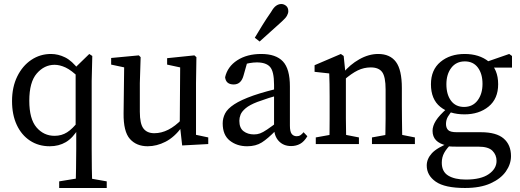

<svg xmlns="http://www.w3.org/2000/svg" viewBox="-20 -718 2591 957"><path d="M275 219V186L385 168H410L512 186V219ZM228 11Q172 11 129.5 -17Q87 -45 63.5 -95.5Q40 -146 40 -214Q40 -284 66 -337Q92 -390 136 -419.5Q180 -449 234 -449Q270 -449 304.5 -432Q339 -415 373 -370H384L375 -330Q336 -368 307 -381.5Q278 -395 252 -395Q201 -395 163.5 -352Q126 -309 126 -216Q126 -125 162 -83Q198 -41 252 -41Q287 -41 314.5 -58.5Q342 -76 372 -115L380 -77H371Q343 -30 308 -9.5Q273 11 228 11ZM357 219Q358 171 359 122Q360 73 360 24V-65L357 -78V-383L425 -449L440 -439L437 -315V24Q437 123 440 219Z M716 11Q660 11 627.5 -25.5Q595 -62 596 -153L599 -396L619 -378L534 -396V-429L672 -442L681 -433L677 -304V-161Q677 -101 695 -77.5Q713 -54 749 -54Q820 -54 887 -124L902 -85H887Q849 -34 805 -11.5Q761 11 716 11ZM888 7 876 -100 878 -382 813 -396V-428L949 -442L959 -433L957 -304V-46L1018 -33V0Z M1212 11Q1161 11 1125.5 -17Q1090 -45 1090 -103Q1090 -129 1102 -152.5Q1114 -176 1147.5 -198Q1181 -220 1243 -242Q1272 -252 1311.5 -263Q1351 -274 1386 -281V-247Q1355 -241 1319.5 -229.5Q1284 -218 1263 -210Q1224 -195 1204.5 -178.5Q1185 -162 1179 -146.5Q1173 -131 1173 -116Q1173 -80 1194 -64Q1215 -48 1246 -48Q1262 -48 1276 -53Q1290 -58 1311.5 -72.5Q1333 -87 1370 -115L1382 -68H1355Q1315 -27 1285 -8Q1255 11 1212 11ZM1431 10Q1393 10 1369.5 -15Q1346 -40 1346 -83V-295Q1346 -362 1326 -384.5Q1306 -407 1260 -407Q1244 -407 1223.5 -403.5Q1203 -400 1177 -391L1216 -420L1194 -342Q1182 -297 1145 -297Q1106 -297 1102 -333Q1114 -386 1162.5 -417.5Q1211 -449 1282 -449Q1355 -449 1390 -412Q1425 -375 1425 -287V-92Q1425 -62 1434 -50.5Q1443 -39 1459 -39Q1470 -39 1478 -44.5Q1486 -50 1493 -59L1512 -39Q1496 -12 1476 -1Q1456 10 1431 10ZM1250 -530Q1269 -562 1288.5 -593.5Q1308 -625 1331 -658Q1344 -681 1356.5 -689.5Q1369 -698 1382 -698Q1395 -698 1406 -689Q1417 -680 1417 -662Q1417 -652 1410.5 -640Q1404 -628 1385 -611Q1356 -585 1329 -560.5Q1302 -536 1274 -511Z M1899 0Q1900 -21 1901 -55Q1902 -89 1902 -126.5Q1902 -164 1902 -193V-272Q1902 -335 1885 -358.5Q1868 -382 1828 -382Q1794 -382 1763 -367Q1732 -352 1693 -318L1682 -354H1690Q1724 -396 1771 -422.5Q1818 -449 1865 -449Q1924 -449 1953.5 -409.5Q1983 -370 1983 -279V-193Q1983 -164 1983.5 -126.5Q1984 -89 1984.5 -55Q1985 -21 1986 0ZM1554 0V-33L1654 -51H1677L1769 -33V0ZM1621 0Q1622 -21 1622.5 -55.5Q1623 -90 1623 -127.5Q1623 -165 1623 -193V-237Q1623 -275 1622.5 -299.5Q1622 -324 1621 -352L1548 -360V-393L1679 -449L1693 -439L1704 -333V-193Q1704 -165 1704 -127.5Q1704 -90 1705 -55.5Q1706 -21 1706 0ZM1834 0V-33L1934 -51H1957L2048 -33V0Z M2298 219Q2197 219 2152 187.5Q2107 156 2107 107Q2107 74 2132.5 46Q2158 18 2226 -9L2232 -3Q2206 22 2194 44Q2182 66 2182 93Q2182 138 2214.5 157.5Q2247 177 2302 177Q2377 177 2416 150Q2455 123 2455 84Q2455 54 2434.5 33.5Q2414 13 2365 13H2258Q2244 13 2231 12.5Q2218 12 2206 10V7Q2136 -8 2136 -66Q2136 -90 2152.5 -116.5Q2169 -143 2210 -179V-189L2241 -174Q2222 -153 2212.5 -136.5Q2203 -120 2203 -100Q2203 -81 2213.5 -70Q2224 -59 2257 -59H2377Q2454 -59 2490.5 -27.5Q2527 4 2527 60Q2527 100 2501.5 136.5Q2476 173 2425 196Q2374 219 2298 219ZM2295 -148Q2221 -148 2174.5 -185.5Q2128 -223 2128 -298Q2128 -370 2175.5 -409.5Q2223 -449 2296 -449Q2369 -449 2416 -411Q2463 -373 2463 -298Q2463 -226 2415.5 -187Q2368 -148 2295 -148ZM2293 -185Q2336 -185 2360.5 -217.5Q2385 -250 2385 -300Q2385 -350 2362 -381Q2339 -412 2297 -412Q2254 -412 2229.5 -380Q2205 -348 2205 -298Q2205 -247 2228 -216Q2251 -185 2293 -185ZM2391 -381V-407H2397L2518 -449L2532 -439V-381Z"/></svg>

Font: Lisu Bosa Light
Style: Regular
Weight: 300
Designer: David Morse, Annie Olsen, Victor Gaultney, Frank Grießhammer (Latin)
Foundry: SIL International
Version: Version 2.000